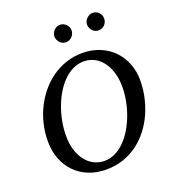

<svg xmlns="http://www.w3.org/2000/svg" viewBox="-159 -1011 1029 1146"><g transform="rotate(-20 355.0 -437.5)"><path d="M577.1 -417Q577.1 -466.8 564.7 -507.3Q552.2 -547.9 530 -576.9Q507.8 -606 477.3 -621.6Q446.8 -637.2 411.1 -637.2Q374.5 -637.2 341.8 -621.1Q309.1 -605 281.2 -577.1Q253.4 -549.3 231.2 -512Q209 -474.6 193.4 -432.1Q177.7 -389.6 169.4 -344Q161.1 -298.3 161.1 -253.9Q161.1 -203.1 174.1 -162.8Q187 -122.6 209.2 -94.5Q231.4 -66.4 261.7 -51.3Q292 -36.1 327.1 -36.1Q363.8 -36.1 396.5 -52.5Q429.2 -68.8 457 -96.9Q484.9 -125 507.1 -162.6Q529.3 -200.2 544.9 -242.4Q560.5 -284.7 568.8 -329.3Q577.1 -374 577.1 -417ZM690.9 -417Q690.9 -364.3 679.7 -311.8Q668.5 -259.3 647 -210.9Q625.5 -162.6 593.8 -121.3Q562 -80.1 520.8 -49.3Q479.5 -18.6 429 -1.2Q378.4 16.1 319.8 16.1Q259.8 16.1 210 -3.7Q160.2 -23.4 124 -60.1Q87.9 -96.7 67.9 -147.9Q47.9 -199.2 47.9 -262.2Q47.9 -315.9 60.1 -368.2Q72.3 -420.4 95.5 -467.8Q118.7 -515.1 151.6 -555.2Q184.6 -595.2 225.8 -624.5Q267.1 -653.8 316.2 -670.4Q365.2 -687 419.9 -687Q481.9 -687 532.2 -665.8Q582.5 -644.5 617.7 -607.9Q652.8 -571.3 671.9 -522Q690.9 -472.7 690.9 -417ZM407.7 -836.4Q407.7 -825.2 403.3 -814.9Q398.9 -804.7 391.4 -796.9Q383.8 -789.1 373.8 -784.7Q363.8 -780.3 352.5 -780.3Q341.8 -780.3 332 -784.7Q322.3 -789.1 314.9 -796.9Q307.6 -804.7 303.2 -814.5Q298.8 -824.2 298.8 -835.4Q298.8 -846.2 303.2 -856.2Q307.6 -866.2 314.9 -874Q322.3 -881.8 332 -886.5Q341.8 -891.1 352.5 -891.1Q363.8 -891.1 373.8 -886.7Q383.8 -882.3 391.4 -875Q398.9 -867.7 403.3 -857.7Q407.7 -847.7 407.7 -836.4ZM614.7 -836.4Q614.7 -825.2 610.6 -814.9Q606.4 -804.7 599.1 -796.9Q591.8 -789.1 581.8 -784.7Q571.8 -780.3 560.5 -780.3Q549.3 -780.3 539.3 -784.7Q529.3 -789.1 522 -796.9Q514.6 -804.7 510.3 -814.9Q505.9 -825.2 505.9 -836.4Q505.9 -846.7 510.5 -856.7Q515.1 -866.7 522.7 -874.3Q530.3 -881.8 540.3 -886.5Q550.3 -891.1 560.5 -891.1Q571.8 -891.1 581.8 -886.7Q591.8 -882.3 599.1 -875Q606.4 -867.7 610.6 -857.7Q614.7 -847.7 614.7 -836.4Z"/></g></svg>

Font: Charis SIL CyrE
Style: Italic
Weight: 400
Italic angle: -11°
Foundry: SIL International
Version: Version 5.000